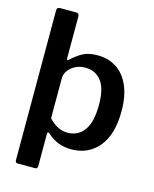

<svg xmlns="http://www.w3.org/2000/svg" viewBox="-132 -829 866 1081"><g transform="rotate(15 301.5 -288.5)"><path d="M193 -724C193 -736 186.7 -742 174 -742H83C75.7 -742 70.5 -740.5 67.5 -737.5C64.5 -734.5 63 -729.3 63 -722V149C63 159.7 67.7 165 77 165H179C188.3 165 193 159.7 193 149V-35C193 -44.3 194.7 -49 198 -49C200 -49 204.3 -46.3 211 -41C248.3 -7 293.7 10 347 10C413 10 466 -14 506 -62C546 -110 566 -179.7 566 -271C566 -329.7 557 -379.2 539 -419.5C521 -459.8 496.2 -490 464.5 -510C432.8 -530 396.7 -540 356 -540C320.7 -540 292.2 -534.2 270.5 -522.5C248.8 -510.8 227.3 -495 206 -475C202.7 -471.7 200 -470 198 -470C194.7 -470 193 -472.7 193 -478ZM302 -75C262.7 -75 226.3 -93.3 193 -130V-363C193 -378.3 197.8 -393 207.5 -407C217.2 -421 230.7 -432.5 248 -441.5C265.3 -450.5 284.7 -455 306 -455C345.3 -455 376.5 -440.5 399.5 -411.5C422.5 -382.5 434 -336 434 -272C434 -205.3 422.3 -155.8 399 -123.5C375.7 -91.2 343.3 -75 302 -75Z"/></g></svg>

Font: Libre Franklin SemiBold
Style: Regular
Weight: 600
Designer: Pablo Impallari, Rodrigo Fuenzalida
Foundry: Impallari Type
Version: Version 1.002; ttfautohint (v1.5)